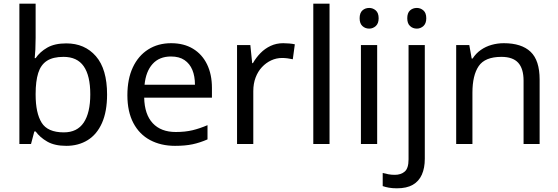

<svg xmlns="http://www.w3.org/2000/svg" viewBox="-20 -780 3024 1040"><path d="M173 -575Q173 -541 171.5 -511.5Q170 -482 168 -465H173Q196 -499 236 -522Q276 -545 339 -545Q439 -545 499.5 -475.5Q560 -406 560 -268Q560 -176 532.5 -114Q505 -52 455 -21Q405 10 339 10Q276 10 236 -13Q196 -36 173 -68H166L148 0H85V-760H173ZM324 -472Q267 -472 234 -450.5Q201 -429 187 -384.5Q173 -340 173 -271V-267Q173 -168 205.5 -115.5Q238 -63 326 -63Q398 -63 433.5 -116Q469 -169 469 -269Q469 -370 433.5 -421Q398 -472 324 -472Z M907 -546Q976 -546 1025.5 -516Q1075 -486 1101.5 -431.5Q1128 -377 1128 -304V-251H761Q763 -160 807.5 -112.5Q852 -65 932 -65Q983 -65 1022.5 -74.5Q1062 -84 1104 -102V-25Q1063 -7 1023 1.5Q983 10 928 10Q852 10 793.5 -21Q735 -52 702.5 -113.5Q670 -175 670 -264Q670 -352 699.5 -415Q729 -478 782.5 -512Q836 -546 907 -546ZM906 -474Q843 -474 806.5 -433.5Q770 -393 763 -321H1036Q1036 -367 1022 -401Q1008 -435 979.5 -454.5Q951 -474 906 -474Z M1514 -546Q1529 -546 1546.5 -544.5Q1564 -543 1577 -540L1566 -459Q1553 -462 1537.5 -464Q1522 -466 1508 -466Q1477 -466 1449 -453Q1421 -440 1399 -416.5Q1377 -393 1364.5 -360Q1352 -327 1352 -286V0H1264V-536H1336L1346 -438H1350Q1367 -468 1391 -492.5Q1415 -517 1446 -531.5Q1477 -546 1514 -546Z M1765 0H1677V-760H1765Z M2023 -536V0H1935V-536ZM1980 -737Q2000 -737 2015.5 -723.5Q2031 -710 2031 -681Q2031 -653 2015.5 -639Q2000 -625 1980 -625Q1958 -625 1943 -639Q1928 -653 1928 -681Q1928 -710 1943 -723.5Q1958 -737 1980 -737Z M2130 240Q2105 240 2086 236.5Q2067 233 2053 228V157Q2068 161 2084 164Q2100 167 2119 167Q2151 167 2172 149.5Q2193 132 2193 83V-536H2281V80Q2281 130 2265 166Q2249 202 2216 221Q2183 240 2130 240ZM2186 -681Q2186 -710 2201 -723.5Q2216 -737 2238 -737Q2258 -737 2273.5 -723.5Q2289 -710 2289 -681Q2289 -653 2273.5 -639Q2258 -625 2238 -625Q2216 -625 2201 -639Q2186 -653 2186 -681Z M2709 -546Q2805 -546 2854 -499.5Q2903 -453 2903 -349V0H2816V-343Q2816 -408 2787 -440Q2758 -472 2696 -472Q2607 -472 2573 -422Q2539 -372 2539 -278V0H2451V-536H2522L2535 -463H2540Q2558 -491 2584.5 -509.5Q2611 -528 2643 -537Q2675 -546 2709 -546Z"/></svg>

Font: Noto Sans Gujarati
Style: Regular
Weight: 400
Designer: Jelle Bosma - Monotype Design Team, Universal Thirst
Foundry: Monotype Imaging Inc.
Version: Version 2.102